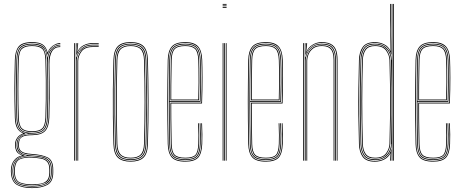

<svg xmlns="http://www.w3.org/2000/svg" viewBox="-20 -820 2362 980"><path d="M143.8 140Q96.5 140 67.4 124Q38.2 108 35.8 60Q35.5 56.2 35.5 53.4Q35.5 50.5 35.8 46Q37 15.8 53.1 -3.4Q69.2 -22.5 92 -25.8V-26.8Q68.2 -36.2 62.5 -50.6Q56.8 -65 56.8 -76Q56.8 -78.2 56.8 -80Q56.8 -81.8 56.8 -84Q56.8 -100.5 67.1 -116Q77.5 -131.5 96.5 -138V-140Q76.8 -148.5 66.8 -166.9Q56.8 -185.2 55.8 -220Q54.5 -267.8 54 -302.4Q53.5 -337 53.5 -367.5Q53.5 -398 54.1 -432.4Q54.8 -466.8 55.8 -514Q56.8 -558.8 74.6 -581.9Q92.5 -605 143.8 -605Q180 -605 197.9 -592.9Q215.8 -580.8 222.8 -553H223.8Q228.2 -566 238.2 -576.6Q248.2 -587.2 261.2 -593.6Q274.2 -600 287.8 -600V-596Q260.5 -595 243.4 -577.4Q226.2 -559.8 223.2 -540.8H222.2Q217 -573.2 199.4 -587.1Q181.8 -601 143.8 -601Q99.5 -601 80.1 -581.6Q60.8 -562.2 59.8 -514Q58.5 -451 57.9 -405.4Q57.2 -359.8 57.8 -317.1Q58.2 -274.5 59.8 -220Q60.8 -185.5 71.9 -165.4Q83 -145.2 108.8 -140.2V-138.2Q85.2 -133.5 73 -117.6Q60.8 -101.8 60.8 -84Q60.8 -81.8 60.8 -80Q60.8 -78.2 60.8 -76Q60.8 -62.2 69.6 -46.9Q78.5 -31.5 106.5 -26.5V-25.5Q79.2 -23.8 60.2 -6Q41.2 11.8 39.8 46Q39.5 50.5 39.5 53.4Q39.5 56.2 39.8 60.2Q42 107 70.4 121.6Q98.8 136.2 143.8 136.2Q188.8 136.2 218.2 121.6Q247.8 107 247.8 60.2Q247.8 55.2 247.8 52.6Q247.8 50 247.8 46Q247.8 -1.8 219.2 -14.6Q190.8 -27.5 143.8 -30Q117.5 -31.5 101.9 -37.1Q86.2 -42.8 79.5 -52.5Q72.8 -62.2 72.8 -76Q72.8 -78.2 72.8 -80Q72.8 -81.8 72.8 -84Q72.8 -107.2 86.9 -120.6Q101 -134 143.8 -134Q188.5 -134 207.4 -153.5Q226.2 -173 227.8 -220Q229.2 -266.8 229.5 -306.9Q229.8 -347 229.5 -393.1Q229.2 -439.2 228.2 -504Q228 -539.2 243 -561.6Q258 -584 287.8 -584V-580Q259.2 -580 245.6 -557.8Q232 -535.5 232.2 -491.8Q232.8 -444 233.2 -403.5Q233.8 -363 233.6 -319.8Q233.5 -276.5 231.8 -220Q230.2 -172 210.5 -151.2Q190.8 -130.5 143.8 -130Q114 -129.8 99.6 -124Q85.2 -118.2 81 -108Q76.8 -97.8 76.8 -84Q76.8 -81.8 76.8 -80Q76.8 -78.2 76.8 -76Q76.8 -62.2 83.6 -53.5Q90.5 -44.8 105.2 -40.1Q120 -35.5 143.8 -34Q193.2 -31 222.5 -17Q251.8 -3 251.8 46Q251.8 49.5 251.8 52.6Q251.8 55.8 251.8 60Q251.8 108 221.4 124Q191 140 143.8 140ZM143.8 128.5Q170.8 128.5 192.6 123.6Q214.5 118.8 227.2 104.1Q240 89.5 240 60.5Q240 56 240 53.1Q240 50.2 240 46Q240 15.8 227.5 1.9Q215 -12 193.5 -16.4Q172 -20.8 145 -22.5Q98.5 -25.5 74 -9.5Q49.5 6.5 47.8 46Q47.5 50.5 47.5 53.5Q47.5 56.5 47.8 60.8Q49.8 104.5 76.6 116.5Q103.5 128.5 143.8 128.5ZM143.8 124.8Q105.5 124.8 79.6 114Q53.8 103.2 51.8 60.8Q51.5 56.5 51.5 53.5Q51.5 50.5 51.8 46Q53.8 1.5 80.4 -10Q107 -21.5 143.8 -19Q170 -17.5 190.8 -13.8Q211.5 -10 223.6 3.1Q235.8 16.2 235.8 46Q235.8 50.8 235.8 53.1Q235.8 55.5 235.8 60.8Q235.8 103.2 208.9 114Q182 124.8 143.8 124.8ZM143.8 121Q167.8 121 187.6 117.5Q207.5 114 219.5 101.2Q231.5 88.5 231.8 61Q231.8 55.5 231.8 53.1Q231.8 50.8 231.8 46Q231.8 17.8 220.2 5.5Q208.8 -6.8 188.9 -10.4Q169 -14 143.8 -15.5Q107.2 -17.8 82.5 -7.4Q57.8 3 55.8 46Q55.5 50.5 55.5 53.5Q55.5 56.5 55.8 61Q57.5 102.2 82.6 111.6Q107.8 121 143.8 121ZM143.8 132.5Q101 132.5 73.4 119.1Q45.8 105.8 43.8 60.5Q43.5 56.2 43.5 53.4Q43.5 50.5 43.8 46Q45.2 11.5 64.4 -5.9Q83.5 -23.2 117.2 -25V-26Q84.8 -31.8 74.8 -46.2Q64.8 -60.8 64.8 -76Q64.8 -78.2 64.8 -80Q64.8 -81.8 64.8 -84Q64.8 -103.2 77.9 -119.1Q91 -135 122 -139V-140Q90 -144.2 77.5 -163.4Q65 -182.5 63.8 -220Q62.2 -272.2 61.8 -315.6Q61.2 -359 61.8 -405.6Q62.2 -452.2 63.8 -514Q65 -559.5 82.5 -578.2Q100 -597 143.8 -597Q183.5 -597 200.9 -581Q218.2 -565 222 -526.8H223Q224.8 -545.8 233.8 -560.2Q242.8 -574.8 256.9 -583.1Q271 -591.5 287.8 -592V-588Q257.2 -587.2 240.1 -563.1Q223 -539 223.8 -501Q225 -442 225.6 -399.9Q226.2 -357.8 225.9 -316.8Q225.5 -275.8 223.8 -220Q222.5 -174.8 204 -156.2Q185.5 -137.8 143.8 -137.8Q113.2 -137.8 97 -129.8Q80.8 -121.8 74.8 -109.5Q68.8 -97.2 68.8 -84Q68.8 -81.8 68.8 -80Q68.8 -78.2 68.8 -76Q68.8 -57.8 83.9 -43.1Q99 -28.5 143.8 -26.2Q173.5 -24.8 196.1 -19.6Q218.8 -14.5 231.4 0.2Q244 15 244 46Q244 50 244 52.9Q244 55.8 244 60.5Q244 105.8 215.2 119.1Q186.5 132.5 143.8 132.5ZM143.8 -142Q184.5 -142 201.4 -159.1Q218.2 -176.2 219.8 -220Q221.2 -267.2 221.8 -313.5Q222.2 -359.8 221.8 -409Q221.2 -458.2 219.8 -514Q218.8 -558.8 200.2 -575.9Q181.8 -593 143.8 -593Q103.8 -593 86.4 -576.2Q69 -559.5 67.8 -514Q65.8 -431.8 65.5 -363.2Q65.2 -294.8 67.8 -220Q69.2 -176.2 86.1 -159.1Q103 -142 143.8 -142ZM143.8 -146Q105.8 -146 89.5 -161.6Q73.2 -177.2 71.8 -220Q69.8 -288 69.6 -361.4Q69.5 -434.8 71.8 -514Q73 -557.2 89 -573.1Q105 -589 143.8 -589Q182.8 -589 198.6 -573.1Q214.5 -557.2 215.8 -514Q217.2 -461.5 217.8 -411.9Q218.2 -362.2 217.8 -314.6Q217.2 -267 215.8 -220Q214.2 -177.2 198 -161.6Q181.8 -146 143.8 -146ZM143.8 -150Q179.8 -150 195 -164.4Q210.2 -178.8 211.8 -220Q213.2 -261 213.8 -310.5Q214.2 -360 213.9 -412.4Q213.5 -464.8 211.8 -514Q210.5 -557.5 194.6 -571.2Q178.8 -585 143.8 -585Q109 -585 93 -571.2Q77 -557.5 75.8 -514Q73.5 -439.8 73.5 -364Q73.5 -288.2 75.8 -220Q77.2 -178.8 92.5 -164.4Q107.8 -150 143.8 -150Z M366.8 0V-600H370.8V-590L368.8 -527.8H370.8Q377.2 -556.8 398.5 -574.4Q419.8 -592 453 -592Q460.8 -592 468.4 -592Q476 -592 483.8 -592V-588Q476 -588 468.4 -588Q460.8 -588 453 -588Q423.5 -588 405.5 -575.2Q387.5 -562.5 379.4 -544.1Q371.2 -525.8 371.2 -508.8V0ZM358.8 0V-600H362.8V0ZM375.2 0V-508.8Q375.2 -534.2 392.6 -559.1Q410 -584 453 -584Q460.8 -584 468.4 -584Q476 -584 483.8 -584V-580Q476 -580 468.4 -580Q460.8 -580 453 -580Q413 -580 396.1 -556.9Q379.2 -533.8 379.2 -508.8V0ZM370.8 -542.5 374.5 -594V-600H378.8V-595.2L374.5 -555.5H375.5Q385 -577.8 406.5 -588.9Q428 -600 453 -600Q460.8 -600 468.4 -600Q476 -600 483.8 -600V-596Q476 -596 468.4 -596Q460.8 -596 453 -596Q425 -596 403.4 -583.1Q381.8 -570.2 372.8 -542.5Z M647 5Q603.2 5 581.9 -15Q560.5 -35 559 -85Q557 -154.5 556.2 -223.4Q555.5 -292.2 556.1 -364.1Q556.8 -436 559 -514Q560.5 -563 581.1 -584Q601.8 -605 647 -605Q692.5 -605 713 -584Q733.5 -563 735 -514Q737.8 -410.8 738.1 -305.2Q738.5 -199.8 735 -85Q733.5 -35 712.1 -15Q690.8 5 647 5ZM647 1Q688.5 1 709.1 -18Q729.8 -37 731 -85.2Q734.5 -202 734.2 -305.8Q734 -409.5 731 -513.8Q729.8 -562.2 709.2 -581.6Q688.8 -601 647 -601Q605.5 -601 584.9 -581.6Q564.2 -562.2 563 -513.8Q561 -444.2 560.2 -375.2Q559.5 -306.2 560.1 -234.6Q560.8 -163 563 -85.2Q564.2 -37 584.9 -18Q605.5 1 647 1ZM647 -3Q605.5 -3 586.9 -22.1Q568.2 -41.2 567 -85.2Q565 -159 564.2 -229.2Q563.5 -299.5 564.2 -369.9Q565 -440.2 567 -513.8Q568.2 -558.5 586.9 -577.8Q605.5 -597 647 -597Q688.5 -597 707.1 -577.8Q725.8 -558.5 727 -513.8Q729 -444.2 729.8 -375.2Q730.5 -306.2 729.9 -234.5Q729.2 -162.8 727 -85.2Q725.8 -41.2 707.1 -22.1Q688.5 -3 647 -3ZM647 -7Q686.5 -7 704.1 -25.1Q721.8 -43.2 723 -85.5Q726.2 -196.2 726.2 -300Q726.2 -403.8 723 -513.5Q721.8 -556 704.1 -574.5Q686.5 -593 647 -593Q607.5 -593 589.9 -574.5Q572.2 -556 571 -513.5Q569 -443.8 568.2 -374.8Q567.5 -305.8 568.1 -234.4Q568.8 -163 571 -85.5Q572.2 -43.2 590 -25.1Q607.8 -7 647 -7ZM647 -11Q611.8 -11 594 -27.4Q576.2 -43.8 575 -85.5Q573 -159.5 572.2 -229.8Q571.5 -300 572.2 -370Q573 -440 575 -513.5Q576.2 -556 594 -572.5Q611.8 -589 647 -589Q682.2 -589 700.1 -572.5Q718 -556 719 -513.5Q722 -408.8 722.2 -305.5Q722.5 -202.2 719 -85.5Q718 -43.8 700.1 -27.4Q682.2 -11 647 -11ZM647 -15Q682.2 -15 698.1 -31.5Q714 -48 715 -85.8Q718.2 -197.2 718.2 -299.9Q718.2 -402.5 715 -513.5Q714 -551.8 698.1 -568.4Q682.2 -585 647 -585Q611.8 -585 596 -568.4Q580.2 -551.8 579 -513.5Q577 -439 576.2 -368.8Q575.5 -298.5 576.2 -228.8Q577 -159 579 -85.8Q580.2 -48 596 -31.5Q611.8 -15 647 -15Z M926.2 5Q874.8 5 856 -17.4Q837.2 -39.8 836.2 -85Q835 -151 834.4 -205.6Q833.8 -260.2 833.9 -309.5Q834 -358.8 834.6 -408.4Q835.2 -458 836.2 -514Q837.2 -559.5 856.5 -582.2Q875.8 -605 926.2 -605Q970.2 -605 990.2 -584Q1010.2 -563 1012 -515.8Q1012.8 -498.5 1013.1 -475.2Q1013.5 -452 1013.6 -423.6Q1013.8 -395.2 1013.1 -362.1Q1012.5 -329 1011.2 -292H854Q854 -249.2 854.2 -216.1Q854.5 -183 855.1 -152Q855.8 -121 856.2 -85.2Q857 -45.8 871.4 -30.4Q885.8 -15 926.2 -15Q963 -15 976.8 -28.9Q990.5 -42.8 992.2 -85.8Q993 -103.2 992.9 -131Q992.8 -158.8 991.2 -191H995.2Q996.8 -160 996.9 -131.6Q997 -103.2 996.2 -85.8Q994.5 -40.8 979.2 -25.9Q964 -11 926.2 -11Q884 -11 868.5 -27.4Q853 -43.8 852.2 -85.2Q851.8 -117.8 851.1 -149.5Q850.5 -181.2 850.2 -216.9Q850 -252.5 850 -296H1007.5Q1008.8 -336 1009.2 -369.4Q1009.8 -402.8 1009.8 -429.9Q1009.8 -457 1009.2 -478.4Q1008.8 -499.8 1008 -515.8Q1006.2 -565.5 985.2 -583.2Q964.2 -601 926.2 -601Q877.5 -601 859.4 -579.5Q841.2 -558 840.2 -514Q839.2 -458.8 838.6 -407.4Q838 -356 838 -304.9Q838 -253.8 838.5 -199.8Q839 -145.8 840.2 -85Q841.2 -40 859.5 -19.5Q877.8 1 926.2 1Q969 1 987.5 -17.1Q1006 -35.2 1008.2 -85.2Q1008.8 -96.5 1008.9 -113.2Q1009 -130 1008.6 -150.1Q1008.2 -170.2 1007.2 -191H1011.2Q1012.5 -162.2 1012.9 -133.9Q1013.2 -105.5 1012.2 -85Q1010 -34.8 991 -14.9Q972 5 926.2 5ZM926.2 -3Q879.2 -3 862.2 -22.2Q845.2 -41.5 844.2 -85Q843.2 -144.8 842.6 -198.5Q842 -252.2 842 -303.4Q842 -354.5 842.6 -406.4Q843.2 -458.2 844.2 -514Q845.2 -557.8 862.8 -577.4Q880.2 -597 926.2 -597Q967.2 -597 984.9 -578.1Q1002.5 -559.2 1004.2 -512.8Q1004.8 -499.8 1005.2 -469.6Q1005.8 -439.5 1005.6 -396.1Q1005.5 -352.8 1003.5 -300H846Q846 -233.5 846.6 -184Q847.2 -134.5 848.2 -85.2Q849 -41.5 866.1 -24.2Q883.2 -7 926.2 -7Q966.5 -7 982.4 -23.2Q998.2 -39.5 1000.2 -85.5Q1001 -102.8 1000.9 -130.9Q1000.8 -159 999.2 -191H1003.2Q1004.5 -165.8 1004.9 -136.2Q1005.2 -106.8 1004.2 -85.5Q1002.2 -37.2 985.1 -20.1Q968 -3 926.2 -3ZM846 -304H999.8Q1001.5 -350.5 1001.8 -392.8Q1002 -435 1001.5 -466.6Q1001 -498.2 1000.2 -512.8Q998.5 -558.2 981.8 -575.6Q965 -593 926.2 -593Q882.5 -593 865.8 -574.6Q849 -556.2 848.2 -513.8Q847.2 -465.5 846.6 -417.1Q846 -368.8 846 -304ZM850 -308Q850 -350.5 850.2 -383.1Q850.5 -415.8 851.1 -446.4Q851.8 -477 852.2 -513.8Q853 -555 868.9 -572Q884.8 -589 926.2 -589Q961.2 -589 977.9 -573.5Q994.5 -558 996.2 -513Q996.8 -500 997.2 -470.9Q997.8 -441.8 997.6 -400.1Q997.5 -358.5 995.8 -308ZM854 -312H992Q993.5 -357.8 993.6 -398.5Q993.8 -439.2 993.2 -469.2Q992.8 -499.2 992.2 -513Q990.5 -555.5 975.4 -570.2Q960.2 -585 926.2 -585Q886 -585 871.5 -568.9Q857 -552.8 856.2 -513.8Q855.8 -478.5 855.1 -448.2Q854.5 -418 854.2 -385.9Q854 -353.8 854 -312Z M1116.5 -796V-800H1136.5V-796ZM1116.5 -780V-784H1136.5V-780ZM1116.5 -788V-792H1136.5V-788ZM1132.5 0V-600H1136.5V0ZM1116.5 0V-600H1120.5V0ZM1124.5 0V-600H1128.5V0Z M1337.2 5Q1285.8 5 1267 -17.4Q1248.2 -39.8 1247.2 -85Q1246 -151 1245.4 -205.6Q1244.8 -260.2 1244.9 -309.5Q1245 -358.8 1245.6 -408.4Q1246.2 -458 1247.2 -514Q1248.2 -559.5 1267.5 -582.2Q1286.8 -605 1337.2 -605Q1381.2 -605 1401.2 -584Q1421.2 -563 1423 -515.8Q1423.8 -498.5 1424.1 -475.2Q1424.5 -452 1424.6 -423.6Q1424.8 -395.2 1424.1 -362.1Q1423.5 -329 1422.2 -292H1265Q1265 -249.2 1265.2 -216.1Q1265.5 -183 1266.1 -152Q1266.8 -121 1267.2 -85.2Q1268 -45.8 1282.4 -30.4Q1296.8 -15 1337.2 -15Q1374 -15 1387.8 -28.9Q1401.5 -42.8 1403.2 -85.8Q1404 -103.2 1403.9 -131Q1403.8 -158.8 1402.2 -191H1406.2Q1407.8 -160 1407.9 -131.6Q1408 -103.2 1407.2 -85.8Q1405.5 -40.8 1390.2 -25.9Q1375 -11 1337.2 -11Q1295 -11 1279.5 -27.4Q1264 -43.8 1263.2 -85.2Q1262.8 -117.8 1262.1 -149.5Q1261.5 -181.2 1261.2 -216.9Q1261 -252.5 1261 -296H1418.5Q1419.8 -336 1420.2 -369.4Q1420.8 -402.8 1420.8 -429.9Q1420.8 -457 1420.2 -478.4Q1419.8 -499.8 1419 -515.8Q1417.2 -565.5 1396.2 -583.2Q1375.2 -601 1337.2 -601Q1288.5 -601 1270.4 -579.5Q1252.2 -558 1251.2 -514Q1250.2 -458.8 1249.6 -407.4Q1249 -356 1249 -304.9Q1249 -253.8 1249.5 -199.8Q1250 -145.8 1251.2 -85Q1252.2 -40 1270.5 -19.5Q1288.8 1 1337.2 1Q1380 1 1398.5 -17.1Q1417 -35.2 1419.2 -85.2Q1419.8 -96.5 1419.9 -113.2Q1420 -130 1419.6 -150.1Q1419.2 -170.2 1418.2 -191H1422.2Q1423.5 -162.2 1423.9 -133.9Q1424.2 -105.5 1423.2 -85Q1421 -34.8 1402 -14.9Q1383 5 1337.2 5ZM1337.2 -3Q1290.2 -3 1273.2 -22.2Q1256.2 -41.5 1255.2 -85Q1254.2 -144.8 1253.6 -198.5Q1253 -252.2 1253 -303.4Q1253 -354.5 1253.6 -406.4Q1254.2 -458.2 1255.2 -514Q1256.2 -557.8 1273.8 -577.4Q1291.2 -597 1337.2 -597Q1378.2 -597 1395.9 -578.1Q1413.5 -559.2 1415.2 -512.8Q1415.8 -499.8 1416.2 -469.6Q1416.8 -439.5 1416.6 -396.1Q1416.5 -352.8 1414.5 -300H1257Q1257 -233.5 1257.6 -184Q1258.2 -134.5 1259.2 -85.2Q1260 -41.5 1277.1 -24.2Q1294.2 -7 1337.2 -7Q1377.5 -7 1393.4 -23.2Q1409.2 -39.5 1411.2 -85.5Q1412 -102.8 1411.9 -130.9Q1411.8 -159 1410.2 -191H1414.2Q1415.5 -165.8 1415.9 -136.2Q1416.2 -106.8 1415.2 -85.5Q1413.2 -37.2 1396.1 -20.1Q1379 -3 1337.2 -3ZM1257 -304H1410.8Q1412.5 -350.5 1412.8 -392.8Q1413 -435 1412.5 -466.6Q1412 -498.2 1411.2 -512.8Q1409.5 -558.2 1392.8 -575.6Q1376 -593 1337.2 -593Q1293.5 -593 1276.8 -574.6Q1260 -556.2 1259.2 -513.8Q1258.2 -465.5 1257.6 -417.1Q1257 -368.8 1257 -304ZM1261 -308Q1261 -350.5 1261.2 -383.1Q1261.5 -415.8 1262.1 -446.4Q1262.8 -477 1263.2 -513.8Q1264 -555 1279.9 -572Q1295.8 -589 1337.2 -589Q1372.2 -589 1388.9 -573.5Q1405.5 -558 1407.2 -513Q1407.8 -500 1408.2 -470.9Q1408.8 -441.8 1408.6 -400.1Q1408.5 -358.5 1406.8 -308ZM1265 -312H1403Q1404.5 -357.8 1404.6 -398.5Q1404.8 -439.2 1404.2 -469.2Q1403.8 -499.2 1403.2 -513Q1401.5 -555.5 1386.4 -570.2Q1371.2 -585 1337.2 -585Q1297 -585 1282.5 -568.9Q1268 -552.8 1267.2 -513.8Q1266.8 -478.5 1266.1 -448.2Q1265.5 -418 1265.2 -385.9Q1265 -353.8 1265 -312Z M1698.8 0V-514Q1698.8 -535 1695.1 -551.2Q1691.5 -567.5 1682.8 -578.5Q1674 -589.5 1659.1 -595.2Q1644.2 -601 1621.8 -601Q1593.8 -601 1572.1 -585.6Q1550.5 -570.2 1541.5 -542.5H1539.5L1543.2 -600H1547.5V-596.2L1543.2 -555.5H1544.2Q1553 -577.8 1574.9 -591.4Q1596.8 -605 1621.8 -605Q1640.8 -605 1654.5 -601.1Q1668.2 -597.2 1677.6 -589.8Q1687 -582.2 1692.5 -571.2Q1698 -560.2 1700.4 -545.9Q1702.8 -531.5 1702.8 -514V0ZM1527.5 0V-600H1531.5V0ZM1544 0V-508.8Q1544 -525.8 1551.5 -544.4Q1559 -563 1576 -576Q1593 -589 1621.8 -589Q1640.8 -589 1653.4 -584.1Q1666 -579.2 1673.2 -569.6Q1680.5 -560 1683.6 -546Q1686.8 -532 1686.8 -514V0H1682.8V-514Q1682.8 -537 1677.4 -552.8Q1672 -568.5 1658.8 -576.8Q1645.5 -585 1621.8 -585Q1595 -585 1578.8 -572.9Q1562.5 -560.8 1555.2 -543.1Q1548 -525.5 1548 -508.8V0ZM1535.5 0V-600H1539.5L1537.5 -527.8H1539.5Q1545.2 -556.5 1566.9 -576.8Q1588.5 -597 1621.8 -597Q1665.8 -597 1680.2 -574.6Q1694.8 -552.2 1694.8 -514V0H1690.8V-514Q1690.8 -552 1676.5 -572.5Q1662.2 -593 1621.8 -593Q1592.2 -593 1574.2 -579Q1556.2 -565 1548.1 -545.4Q1540 -525.8 1540 -508.8V0Z M1991 0H1987V-800H1991ZM1983 0H1979L1980 -85.2H1979Q1978.2 -47.5 1954.9 -25.2Q1931.5 -3 1893.5 -3Q1852.2 -3 1836.8 -26.4Q1821.2 -49.8 1820.2 -84.5Q1817.8 -170 1817 -238.6Q1816.2 -307.2 1817.1 -372.9Q1818 -438.5 1820.2 -514.8Q1821.2 -550 1836.9 -573.5Q1852.5 -597 1893.5 -597Q1931.5 -597 1954.4 -574.4Q1977.2 -551.8 1979 -513.5H1980L1979 -608.5V-800H1983ZM1894 -7Q1923.8 -7 1941.6 -19.6Q1959.5 -32.2 1967.8 -50.5Q1976 -68.8 1976.2 -85.5Q1978 -164 1978.5 -233.5Q1979 -303 1978.4 -371.1Q1977.8 -439.2 1975.8 -513.8Q1975.5 -530.8 1967.4 -549.1Q1959.2 -567.5 1941.4 -580.2Q1923.5 -593 1893.8 -593Q1853 -593 1839 -569.2Q1825 -545.5 1824 -513.5Q1822 -438.2 1821.2 -369Q1820.5 -299.8 1821.2 -230.2Q1822 -160.8 1824.2 -84.5Q1825.2 -50.5 1840.2 -28.8Q1855.2 -7 1894 -7ZM1894.2 -11Q1858 -11 1843.6 -31.5Q1829.2 -52 1828.2 -84.5Q1825.8 -170.2 1825 -238.8Q1824.2 -307.2 1825.1 -372.8Q1826 -438.2 1828.2 -514.8Q1829.2 -548 1843.8 -568.5Q1858.2 -589 1894.2 -589Q1937 -589 1954.1 -563.9Q1971.2 -538.8 1972 -513.5Q1974.2 -438.8 1975 -370.5Q1975.8 -302.2 1975 -232.9Q1974.2 -163.5 1972 -85.5Q1971.2 -59.5 1953.6 -35.2Q1936 -11 1894.2 -11ZM1894.5 -15Q1934.5 -15 1950.9 -38.1Q1967.2 -61.2 1968 -85.5Q1970.2 -164.5 1971 -234.1Q1971.8 -303.8 1971 -371.8Q1970.2 -439.8 1968 -513.5Q1967.2 -538.5 1950.6 -561.8Q1934 -585 1894.5 -585Q1860.8 -585 1846.9 -565.5Q1833 -546 1832 -513.2Q1829 -407.5 1828.9 -303.4Q1828.8 -199.2 1832 -85.8Q1833 -53.8 1846.8 -34.4Q1860.5 -15 1894.5 -15ZM1893 5.2Q1848.8 5.2 1831.1 -19.6Q1813.5 -44.5 1812.2 -84.8Q1810 -162.2 1809.2 -231.1Q1808.5 -300 1809.4 -368.6Q1810.2 -437.2 1812.2 -513.8Q1813.5 -554.8 1831.2 -579.8Q1849 -604.8 1893.2 -604.8Q1918.8 -604.8 1941 -593.6Q1963.2 -582.5 1972.5 -560.2H1973.5L1971.2 -717V-800H1975.2V-668.5L1977.5 -543.5H1975.8Q1967.8 -573.2 1945.1 -587Q1922.5 -600.8 1893 -600.8Q1847.8 -600.8 1832.6 -574.4Q1817.5 -548 1816.2 -513.8Q1814 -436.5 1813.2 -367.6Q1812.5 -298.8 1813.4 -230.1Q1814.2 -161.5 1816.2 -84.8Q1817.2 -48.8 1833.4 -23.8Q1849.5 1.2 1893.2 1.2Q1927 1.2 1949.5 -15.8Q1972 -32.8 1976.8 -57.5H1977.8L1975.2 0H1971.2L1971.5 -4.8L1973.5 -37.2H1972.5Q1963.2 -17.8 1941.9 -6.2Q1920.5 5.2 1893 5.2Z M2191.2 5Q2139.8 5 2121 -17.4Q2102.2 -39.8 2101.2 -85Q2100 -151 2099.4 -205.6Q2098.8 -260.2 2098.9 -309.5Q2099 -358.8 2099.6 -408.4Q2100.2 -458 2101.2 -514Q2102.2 -559.5 2121.5 -582.2Q2140.8 -605 2191.2 -605Q2235.2 -605 2255.2 -584Q2275.2 -563 2277 -515.8Q2277.8 -498.5 2278.1 -475.2Q2278.5 -452 2278.6 -423.6Q2278.8 -395.2 2278.1 -362.1Q2277.5 -329 2276.2 -292H2119Q2119 -249.2 2119.2 -216.1Q2119.5 -183 2120.1 -152Q2120.8 -121 2121.2 -85.2Q2122 -45.8 2136.4 -30.4Q2150.8 -15 2191.2 -15Q2228 -15 2241.8 -28.9Q2255.5 -42.8 2257.2 -85.8Q2258 -103.2 2257.9 -131Q2257.8 -158.8 2256.2 -191H2260.2Q2261.8 -160 2261.9 -131.6Q2262 -103.2 2261.2 -85.8Q2259.5 -40.8 2244.2 -25.9Q2229 -11 2191.2 -11Q2149 -11 2133.5 -27.4Q2118 -43.8 2117.2 -85.2Q2116.8 -117.8 2116.1 -149.5Q2115.5 -181.2 2115.2 -216.9Q2115 -252.5 2115 -296H2272.5Q2273.8 -336 2274.2 -369.4Q2274.8 -402.8 2274.8 -429.9Q2274.8 -457 2274.2 -478.4Q2273.8 -499.8 2273 -515.8Q2271.2 -565.5 2250.2 -583.2Q2229.2 -601 2191.2 -601Q2142.5 -601 2124.4 -579.5Q2106.2 -558 2105.2 -514Q2104.2 -458.8 2103.6 -407.4Q2103 -356 2103 -304.9Q2103 -253.8 2103.5 -199.8Q2104 -145.8 2105.2 -85Q2106.2 -40 2124.5 -19.5Q2142.8 1 2191.2 1Q2234 1 2252.5 -17.1Q2271 -35.2 2273.2 -85.2Q2273.8 -96.5 2273.9 -113.2Q2274 -130 2273.6 -150.1Q2273.2 -170.2 2272.2 -191H2276.2Q2277.5 -162.2 2277.9 -133.9Q2278.2 -105.5 2277.2 -85Q2275 -34.8 2256 -14.9Q2237 5 2191.2 5ZM2191.2 -3Q2144.2 -3 2127.2 -22.2Q2110.2 -41.5 2109.2 -85Q2108.2 -144.8 2107.6 -198.5Q2107 -252.2 2107 -303.4Q2107 -354.5 2107.6 -406.4Q2108.2 -458.2 2109.2 -514Q2110.2 -557.8 2127.8 -577.4Q2145.2 -597 2191.2 -597Q2232.2 -597 2249.9 -578.1Q2267.5 -559.2 2269.2 -512.8Q2269.8 -499.8 2270.2 -469.6Q2270.8 -439.5 2270.6 -396.1Q2270.5 -352.8 2268.5 -300H2111Q2111 -233.5 2111.6 -184Q2112.2 -134.5 2113.2 -85.2Q2114 -41.5 2131.1 -24.2Q2148.2 -7 2191.2 -7Q2231.5 -7 2247.4 -23.2Q2263.2 -39.5 2265.2 -85.5Q2266 -102.8 2265.9 -130.9Q2265.8 -159 2264.2 -191H2268.2Q2269.5 -165.8 2269.9 -136.2Q2270.2 -106.8 2269.2 -85.5Q2267.2 -37.2 2250.1 -20.1Q2233 -3 2191.2 -3ZM2111 -304H2264.8Q2266.5 -350.5 2266.8 -392.8Q2267 -435 2266.5 -466.6Q2266 -498.2 2265.2 -512.8Q2263.5 -558.2 2246.8 -575.6Q2230 -593 2191.2 -593Q2147.5 -593 2130.8 -574.6Q2114 -556.2 2113.2 -513.8Q2112.2 -465.5 2111.6 -417.1Q2111 -368.8 2111 -304ZM2115 -308Q2115 -350.5 2115.2 -383.1Q2115.5 -415.8 2116.1 -446.4Q2116.8 -477 2117.2 -513.8Q2118 -555 2133.9 -572Q2149.8 -589 2191.2 -589Q2226.2 -589 2242.9 -573.5Q2259.5 -558 2261.2 -513Q2261.8 -500 2262.2 -470.9Q2262.8 -441.8 2262.6 -400.1Q2262.5 -358.5 2260.8 -308ZM2119 -312H2257Q2258.5 -357.8 2258.6 -398.5Q2258.8 -439.2 2258.2 -469.2Q2257.8 -499.2 2257.2 -513Q2255.5 -555.5 2240.4 -570.2Q2225.2 -585 2191.2 -585Q2151 -585 2136.5 -568.9Q2122 -552.8 2121.2 -513.8Q2120.8 -478.5 2120.1 -448.2Q2119.5 -418 2119.2 -385.9Q2119 -353.8 2119 -312Z"/></svg>

Font: Big Shoulders Inline Display Thin Thin
Style: Regular
Weight: 250
Version: Version 2.002